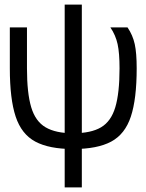

<svg xmlns="http://www.w3.org/2000/svg" viewBox="-20 -638 640 840"><path d="M300 14Q195 14 134.5 -18.5Q74 -51 48.5 -128Q23 -205 23 -339V-518H98V-339Q98 -231 116.5 -169Q135 -107 179.5 -81Q224 -55 300 -55Q378 -55 422 -81Q466 -107 484.5 -169Q503 -231 503 -339Q503 -406 494.5 -445Q486 -484 463 -518H538Q561 -484 569.5 -445Q578 -406 578 -339Q578 -205 552.5 -128Q527 -51 466.5 -18.5Q406 14 300 14ZM263 182V-618H338V182Z"/></svg>

Font: Victor Mono
Style: Regular
Weight: 400
Monospace: yes
Designer: Rune Bjørnerås
Version: Version 1.561;gftools[0.9.30]